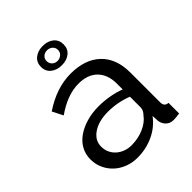

<svg xmlns="http://www.w3.org/2000/svg" viewBox="-209 -846 972 972"><g transform="rotate(-45 277.0 -360.0)"><path d="M205 10Q168 10 136 -2.5Q104 -15 80.5 -37Q57 -59 43.5 -88.5Q30 -118 30 -153Q30 -189 46 -218.5Q62 -248 91.5 -269Q121 -290 161.5 -302Q202 -314 250 -314Q288 -314 327 -307Q366 -300 396 -288V-330Q396 -394 360 -430.5Q324 -467 258 -467Q179 -467 92 -406L63 -463Q164 -531 266 -531Q369 -531 426.5 -476Q484 -421 484 -321V-108Q484 -77 512 -76V0Q498 2 489 3Q480 4 470 4Q444 4 428.5 -11.5Q413 -27 410 -49L408 -86Q373 -39 319.5 -14.5Q266 10 205 10ZM228 -56Q275 -56 315.5 -73.5Q356 -91 377 -120Q396 -139 396 -159V-236Q332 -261 263 -261Q197 -261 155.5 -233Q114 -205 114 -160Q114 -138 122.5 -119Q131 -100 146.5 -86Q162 -72 183 -64Q204 -56 228 -56ZM184 -661Q184 -693 207 -711.5Q230 -730 265 -730Q301 -730 323.5 -711.5Q346 -693 346 -661Q346 -629 323.5 -610.5Q301 -592 265 -592Q230 -592 207 -610.5Q184 -629 184 -661ZM265 -699Q248 -699 236.5 -688.5Q225 -678 225 -661Q225 -645 236.5 -634Q248 -623 265 -623Q281 -623 293.5 -633.5Q306 -644 306 -661Q306 -678 294 -688.5Q282 -699 265 -699Z"/></g></svg>

Font: Boldmen Medium
Style: Regular
Weight: 400
Designer: Matt McInerney, Pablo Impallari, Rodrigo Fuenzalida
Foundry: LIVING CONCEPT
Version: Version 1.000